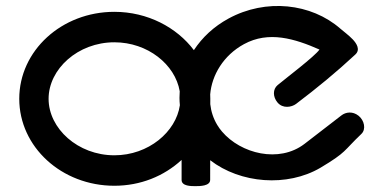

<svg xmlns="http://www.w3.org/2000/svg" viewBox="-20 -625 1290 646"><path d="M584.7 -318C583.6 -304.2 583.5 -288.1 585.2 -271C572.3 -181.6 479.9 -102.5 364.8 -102.5C241.9 -102.5 143.5 -192.7 143.5 -292.6C143.5 -392.5 241.9 -482.7 364.8 -482.7C477 -482.7 569.4 -408 584.7 -318ZM1058.2 -60.6C1147.7 -114.1 1134.4 -115.9 1195.8 -174.3C1212.5 -190.2 1205.7 -220 1186.6 -235.4C1166.7 -251.4 1143.4 -248.2 1128.6 -236.6L1004.4 -140.8C919 -75.4 790.3 -107.8 726.9 -182.4C721 -189.3 715.7 -196.7 711.1 -204.3C697.9 -225.8 690 -250.7 687.5 -274.4L687.6 -292.6C687.6 -298.2 687.6 -299.8 687.2 -307.6C692.7 -372.5 731.9 -438.9 800.9 -476.5C884.1 -521.9 971.8 -494.9 1054.9 -458.3C1039.8 -435.8 938.8 -359.5 914 -338.6C897.3 -324.6 897.9 -299.2 913.5 -280.4C931.4 -258.7 961 -264.2 976 -275.3C1045.6 -327.9 1112.5 -382.9 1175 -441.1C1193.9 -457.8 1179.2 -479.4 1167 -492.3C1153.3 -506.7 1134.7 -520.2 1124.9 -528.8C1027.3 -614 874.4 -631.1 748.7 -562.5C699.4 -535.6 660.8 -499.5 632.3 -456.3C574.8 -532.8 476.5 -585.2 364.8 -585.2C187.4 -585.2 44.8 -454.6 44.8 -292.6C44.8 -130.6 187.4 0 364.8 0C452.7 0 531.4 -32.2 591 -86.9L591 -19.5C591 1.5 623.3 1.3 637.2 1.3C652.2 1.3 687.1 1.2 687.1 -19.8L687.2 -85.9C788.9 -7.3 946.4 5.1 1058.2 -60.6Z"/></svg>

Font: Hi.
Style: Black
Weight: 400
Designer: Mew Too, Robert Jablonski
Foundry: Cannot Into Space Fonts
Version: Version 1.996